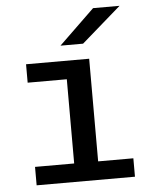

<svg xmlns="http://www.w3.org/2000/svg" viewBox="-51 -748 603 790"><g transform="rotate(-5 250.0 -353.0)"><path d="M68.3 0V-76.1H230V-423.9H68.3V-500H329V-76.1H474.4V0ZM309.4 -563.9H216.1L363.1 -706H472.5Z"/></g></svg>

Font: Trispace Thin
Style: Regular
Weight: 100
Designer: Tyler Finck
Foundry: Etcetera Type Company
Version: Version 1.210